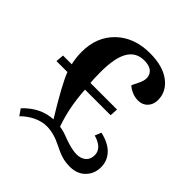

<svg xmlns="http://www.w3.org/2000/svg" viewBox="-196 -878 1041 1041"><g transform="rotate(45 324.5 -357.5)"><path d="M107.9 14.2 83 -22Q157.2 -100.6 251 -105Q149.4 -271 123 -339.8H39.1L43 -386.2H109.9Q100.1 -428.7 100.1 -472.2Q100.1 -587.4 173.8 -658.2Q247.6 -729 368.2 -729Q466.3 -729 522.2 -686.8Q578.1 -644.5 578.1 -580.1Q578.1 -544.9 557.1 -522.9Q536.1 -501 502.9 -501Q479 -501 456.3 -510.5Q433.6 -520 418.9 -534.2L439 -576.2Q460.4 -619.6 442.9 -649.4Q425.3 -679.2 373 -679.2Q311.5 -679.2 280.8 -627.9Q250 -576.7 250 -467.8Q250 -412.1 252.9 -386.2H457L454.1 -339.8H257.8Q265.6 -209.5 304.2 -102.1Q335.4 -98.1 378.9 -80.1Q436.5 -59.1 474.1 -59.1Q506.3 -59.1 526.6 -76.4Q546.9 -93.8 546.9 -126Q546.9 -179.2 471.2 -201.2L485.8 -237.8Q549.8 -223.6 583.5 -188.5Q617.2 -153.3 617.2 -104Q617.2 -53.2 583.7 -19.5Q550.3 14.2 495.1 14.2Q460.4 14.2 432.6 5.6Q404.8 -2.9 367.2 -22Q306.2 -53.2 252.9 -53.2Q214.4 -53.2 176 -34.7Q137.7 -16.1 107.9 14.2Z"/></g></svg>

Font: Literata SemiBold
Style: Italic
Weight: 650
Italic angle: -2.39999°
Designer: Latin by Veronika Burian and Jose Scaglione. Greek by Irene Vlachou. Cyrillic by Vera Evstafieva
Foundry: TypeTogether
Version: Version 3.021